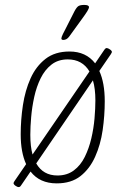

<svg xmlns="http://www.w3.org/2000/svg" viewBox="-20 -738 510 779"><path d="M56 21Q50 21 42.5 15.5Q35 10 35 5Q35 2 40 -5L86 -72Q64 -120 64 -193Q64 -252 73 -311.5Q82 -371 104 -420Q126 -469 164.5 -499Q203 -529 262 -529Q329 -529 366 -481L404 -537Q408 -543 413 -543Q418 -543 426 -537.5Q434 -532 434 -527Q434 -525 429 -517L383 -450Q405 -402 405 -327Q405 -269 396.5 -210Q388 -151 366 -102Q344 -53 306.5 -23.5Q269 6 210 6Q141 6 104 -42L65 15Q61 21 56 21ZM103 -191Q103 -144 112 -111L343 -448Q314 -497 255 -497Q216 -497 189 -476Q162 -455 145 -420.5Q128 -386 119 -345Q110 -304 106.5 -263.5Q103 -223 103 -191ZM213 -26Q252 -26 279.5 -46.5Q307 -67 324 -101.5Q341 -136 350.5 -176.5Q360 -217 363.5 -257.5Q367 -298 367 -331Q367 -378 357 -412L127 -75Q155 -26 213 -26ZM237 -576Q229 -576 229 -582Q229 -587 235.5 -600.5Q242 -614 246 -621L282 -692Q291 -709 298.5 -713.5Q306 -718 322 -718Q341 -718 341 -709Q341 -704 334.5 -693Q328 -682 311 -659L261 -590Q255 -582 249 -579Q243 -576 237 -576Z"/></svg>

Font: Asap Condensed Condensed Thin
Style: Italic
Weight: 100
Width: 3
Italic angle: -6°
Designer: Pablo Cosgaya
Foundry: Omnibus-Type
Version: Version 3.001; ttfautohint (v1.8.4.7-5d5b)